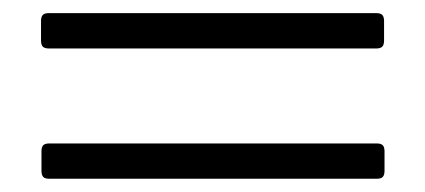

<svg xmlns="http://www.w3.org/2000/svg" viewBox="-20 -493 649 293"><path d="M54 -419H554.7C562.9 -419.4 565.7 -422.2 566.1 -430.4V-461.6C565.7 -469.8 562.9 -472.7 554.7 -473H54C45.8 -472.7 43 -469.8 42.6 -461.6V-430.4C43 -422.2 45.8 -419.4 54 -419ZM43.3 -231.5C43.7 -223.4 46.5 -220.5 54.7 -220.2H555.4C563.6 -220.5 566.4 -223.4 566.8 -231.5V-262.8C566.4 -271 563.6 -273.8 555.4 -274.1H54.7C46.5 -273.8 43.7 -271 43.3 -262.8Z"/></svg>

Font: Margiela Serif
Style: Bold
Weight: 700
Designer: Andreas Faust, Stefan Endress
Version: Version 1.002;FEAKit 1.0